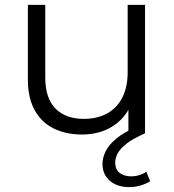

<svg xmlns="http://www.w3.org/2000/svg" viewBox="-20 -545 712 785"><path d="M316 5Q249 5 199 -20Q149 -45 121.5 -95Q94 -145 94 -220V-525H165V-228Q165 -144 206.5 -101.5Q248 -59 323 -59Q378 -59 418.5 -81.5Q459 -104 480.5 -147Q502 -190 502 -250V-525H573V0H505V-144L516 -118Q491 -60 438.5 -27.5Q386 5 316 5ZM509 220Q459 220 429 194Q399 168 399 125Q399 101 411.5 74.5Q424 48 455 22Q486 -4 540 -27L573 0Q525 21 498.5 41.5Q472 62 461.5 81.5Q451 101 451 120Q451 148 469.5 162Q488 176 516 176Q533 176 549.5 171Q566 166 578 157L594 196Q576 207 554.5 213.5Q533 220 509 220Z"/></svg>

Font: MOST Montserrat
Style: Regular
Weight: 400
Designer: Julieta Ulanovsky
Foundry: Julieta Ulanovsky
Version: Version 8.000;March 11, 2024;FontCreator 15.0.0.2926 64-bit